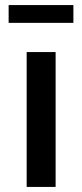

<svg xmlns="http://www.w3.org/2000/svg" viewBox="-20 -736 324 756"><path d="M85 -531H199V0H85ZM14 -716H269V-646H14Z"/></svg>

Font: Alexandria
Style: Regular
Weight: 400
Designer: Mohamed Gaber
Foundry: Kief Type Foundry
Version: Version 5.100